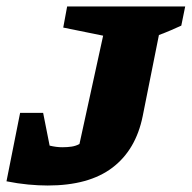

<svg xmlns="http://www.w3.org/2000/svg" viewBox="-52 -559 591 592"><path d="M-32 0 10 -211H81L101 -110Q122 -105 140 -105Q156 -105 169 -107Q182 -109 193 -115L266 -449L143 -474L155 -539H519L507 -480Q494 -474 475.5 -466Q457 -458 438 -451L388 -201Q367 -97 294.5 -42Q222 13 95 13Q67 13 35 10Q3 7 -32 0Z"/></svg>

Font: Piazzolla SC ExtraBold
Style: Italic
Weight: 800
Italic angle: -11.3°
Designer: Juan Pablo del Peral
Foundry: Huerta Tipografica
Version: Version 1.330